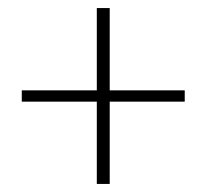

<svg xmlns="http://www.w3.org/2000/svg" viewBox="-20 -568 512 476"><path d="M220 -112V-316H34V-344H220V-548H252V-344H438V-316H252V-112Z"/></svg>

Font: SourceSans3VF
Style: Regular
Weight: 200
Designer: Paul D. Hunt
Foundry: Adobe
Version: Version 3.052;hotconv 1.1.0;makeotfexe 2.6.0